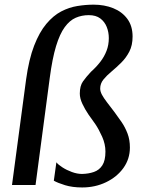

<svg xmlns="http://www.w3.org/2000/svg" viewBox="-20 -794 620 824"><path d="M92 -453Q104 -540 126.5 -598Q149 -656 178.8 -691.5Q208.5 -727 242.5 -744.8Q276.5 -762.5 312.2 -768.2Q348 -774 382 -774Q428 -774 466 -758.8Q504 -743.5 526.5 -713Q549 -682.5 549 -637Q549 -599.5 535 -572.5Q521 -545.5 500.2 -525Q479.5 -504.5 458.8 -487.2Q438 -470 424 -452.8Q410 -435.5 410 -414Q410 -401.5 417.5 -387.5Q425 -373.5 439 -355.2Q453 -337 472 -312Q486.5 -292.5 501.8 -270.2Q517 -248 527.2 -221.2Q537.5 -194.5 537.5 -161Q537.5 -112 509.8 -73.2Q482 -34.5 435.2 -12Q388.5 10.5 332.5 10.5Q291 10.5 259.2 0.8Q227.5 -9 211 -18.5L222 -97.5Q229.5 -87.5 247.8 -75.8Q266 -64 288.5 -55.8Q311 -47.5 332 -47.5Q360 -48 383 -56Q406 -64 419.2 -84.5Q432.5 -105 432.5 -143.5Q432.5 -175.5 418.5 -207Q404.5 -238.5 389 -261.5Q375.5 -279.5 360 -302.2Q344.5 -325 333.5 -348.5Q322.5 -372 322.5 -392.5Q322.5 -425.5 336.2 -444.8Q350 -464 370 -485.5Q393 -506 410.2 -528.2Q427.5 -550.5 437.2 -575.8Q447 -601 447 -630.5Q447 -656 438 -678.5Q429 -701 410.2 -715Q391.5 -729 361 -729Q331 -729 305 -717.8Q279 -706.5 257.8 -677.5Q236.5 -648.5 220.5 -595.8Q204.5 -543 193.5 -459.5L132.5 0H31.5Z"/></svg>

Font: Merriweather 20pt
Style: Italic
Weight: 400
Italic angle: -7.8°
Version: Version 2.101